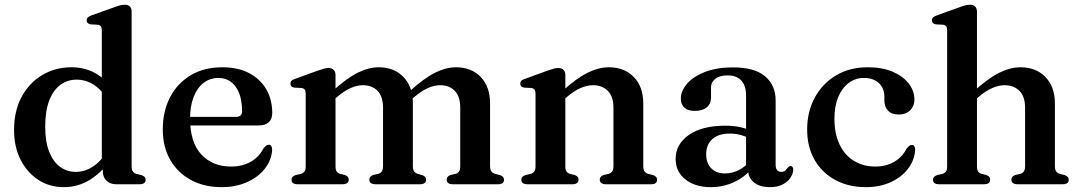

<svg xmlns="http://www.w3.org/2000/svg" viewBox="-20 -760 4458 792"><path d="M404 -82.5 400 -85.5V-634Q400 -646 396.2 -651.2Q392.5 -656.5 384 -658L354 -659.5Q345 -661.5 341.2 -665.5Q337.5 -669.5 337.5 -676Q337.5 -683 342 -687.8Q346.5 -692.5 358.5 -697L447 -728.5Q464 -735 474.8 -737.8Q485.5 -740.5 494.5 -740.5Q509 -740.5 516 -732.8Q523 -725 523 -711.5V-74.5Q523 -60 527.8 -53Q532.5 -46 542 -43L562.5 -38Q572 -35 576.5 -30.2Q581 -25.5 581 -18.5Q581 -10 574.8 -5Q568.5 0 555.5 0H459Q434.5 0 419.2 -14.8Q404 -29.5 404 -55ZM38 -223.5Q38 -303 69.5 -361Q101 -419 154.8 -450.8Q208.5 -482.5 274.5 -482.5Q334 -482.5 380.2 -454Q426.5 -425.5 455.5 -372L426 -345Q401 -388 367.8 -409.8Q334.5 -431.5 296 -431.5Q259 -431.5 229.8 -410.5Q200.5 -389.5 183.5 -346.5Q166.5 -303.5 166.5 -237Q166.5 -175 183 -133.8Q199.5 -92.5 227.8 -71.8Q256 -51 292.5 -51Q331 -51 364.8 -73.8Q398.5 -96.5 426.5 -142L446 -115Q407 -55 355.8 -21.5Q304.5 12 243.5 12Q184 12 137.8 -18.2Q91.5 -48.5 64.8 -101.5Q38 -154.5 38 -223.5Z M1103 -294Q1103 -269 1088.5 -255.8Q1074 -242.5 1047 -242.5H731V-278H953.5Q978.5 -278 978.5 -300Q978.5 -366.5 952 -402.5Q925.5 -438.5 881 -438.5Q846.5 -438.5 820 -418.2Q793.5 -398 778.8 -360.2Q764 -322.5 764 -271Q764 -172.5 810.5 -122.8Q857 -73 933 -73Q980 -73 1014.8 -93Q1049.5 -113 1066.5 -147.5Q1074 -156.5 1078.8 -159.8Q1083.5 -163 1089 -163Q1096 -163 1099.5 -156.5Q1103 -150 1102.5 -141Q1100 -99.5 1072.8 -64.5Q1045.5 -29.5 999.2 -8.8Q953 12 894 12Q822.5 12 767.8 -17.5Q713 -47 682.2 -100.5Q651.5 -154 651.5 -226Q651.5 -300.5 681.2 -358.2Q711 -416 766 -449.2Q821 -482.5 897.5 -482.5Q961.5 -482.5 1007.5 -458.5Q1053.5 -434.5 1078.2 -392Q1103 -349.5 1103 -294Z M1364 -450.5V-74.5Q1364 -60 1368.5 -53Q1373 -46 1382.5 -43L1403 -38Q1418.5 -32 1418.5 -19.5Q1418.5 0 1393 0H1207.5Q1194.5 0 1188.5 -5Q1182.5 -10 1182.5 -18.5Q1182.5 -25.5 1186.8 -30.2Q1191 -35 1200 -38L1222 -43Q1231.5 -46 1236.2 -52.8Q1241 -59.5 1241 -74V-373Q1241 -385 1237 -390.2Q1233 -395.5 1224.5 -397L1194.5 -398.5Q1185.5 -400 1181.8 -404.2Q1178 -408.5 1178 -414.5Q1178 -422 1182.5 -426.8Q1187 -431.5 1199.5 -435.5L1287.5 -467.5Q1304.5 -473.5 1315.2 -476.5Q1326 -479.5 1335 -479.5Q1349.5 -479.5 1356.8 -471.5Q1364 -463.5 1364 -450.5ZM1349 -342 1328 -363.5 1348.5 -381.5Q1410 -437.5 1455.5 -460Q1501 -482.5 1542 -482.5Q1606 -482.5 1644.5 -442.2Q1683 -402 1683 -333V-76Q1683 -60.5 1688 -53.2Q1693 -46 1703 -43L1722 -37.5Q1737.5 -32 1737.5 -19.5Q1737.5 0 1712.5 0H1529Q1503.5 0 1503.5 -19.5Q1503.5 -32 1519 -38L1540.5 -43Q1550.5 -46 1555.2 -53.5Q1560 -61 1560 -76V-315Q1560 -362 1537.5 -385.2Q1515 -408.5 1476.5 -408.5Q1452.5 -408.5 1426 -396.8Q1399.5 -385 1370 -359.5ZM1668 -342 1646.5 -363.5 1667.5 -381.5Q1729 -437.5 1774.5 -460Q1820 -482.5 1861 -482.5Q1925 -482.5 1963.2 -442.2Q2001.5 -402 2001.5 -333V-76Q2001.5 -60.5 2006.8 -53.2Q2012 -46 2022 -43L2041.5 -38Q2050.5 -35 2054.8 -30.2Q2059 -25.5 2059 -18.5Q2059 -10 2053.2 -5Q2047.5 0 2034.5 0H1848Q1822.5 0 1822.5 -19.5Q1822.5 -32 1838 -38L1859.5 -43Q1869.5 -46 1874 -53.5Q1878.5 -61 1878.5 -76V-315Q1878.5 -362 1856 -385.2Q1833.5 -408.5 1795.5 -408.5Q1771.5 -408.5 1745 -396.8Q1718.5 -385 1688.5 -359.5Z M2312 -450.5V-74.5Q2312 -60 2316.5 -53Q2321 -46 2330.5 -43L2351 -38Q2366.5 -32 2366.5 -19.5Q2366.5 0 2341 0H2155.5Q2142.5 0 2136.5 -5Q2130.5 -10 2130.5 -18.5Q2130.5 -25.5 2134.8 -30.2Q2139 -35 2148 -38L2170 -43Q2179.5 -46 2184.2 -52.8Q2189 -59.5 2189 -74V-373Q2189 -385 2185 -390.2Q2181 -395.5 2172.5 -397L2142.5 -398.5Q2133.5 -400 2129.8 -404.2Q2126 -408.5 2126 -414.5Q2126 -422 2130.5 -426.8Q2135 -431.5 2147.5 -435.5L2235.5 -467.5Q2252.5 -473.5 2263.2 -476.5Q2274 -479.5 2283 -479.5Q2297.5 -479.5 2304.8 -471.5Q2312 -463.5 2312 -450.5ZM2297 -342 2276 -363.5 2296.5 -381.5Q2358 -437.5 2404 -460Q2450 -482.5 2491.5 -482.5Q2555.5 -482.5 2594.5 -442.2Q2633.5 -402 2633.5 -333V-76Q2633.5 -60.5 2638.5 -53.2Q2643.5 -46 2653.5 -43L2673 -38Q2682 -35 2686.2 -30.2Q2690.5 -25.5 2690.5 -18.5Q2690.5 -10 2684.8 -5Q2679 0 2666 0H2479.5Q2454 0 2454 -19.5Q2454 -32 2469.5 -38L2491 -43Q2501 -46 2505.8 -53.5Q2510.5 -61 2510.5 -76V-315Q2510.5 -362 2487.2 -385.2Q2464 -408.5 2425.5 -408.5Q2402 -408.5 2374.8 -396.8Q2347.5 -385 2318 -359.5Z M3065.5 -62.5V-72.5L3057.5 -75V-367Q3057.5 -406.5 3037.8 -427.8Q3018 -449 2982 -449Q2948 -449 2930.5 -434.8Q2913 -420.5 2913 -400.5V-358.5Q2913 -331.5 2895.2 -317Q2877.5 -302.5 2845.5 -302.5Q2817.5 -302.5 2803 -316Q2788.5 -329.5 2788.5 -353Q2788.5 -384.5 2813.5 -414Q2838.5 -443.5 2886.8 -462.8Q2935 -482 3004.5 -482Q3093 -482 3136.2 -445Q3179.5 -408 3179.5 -346V-80.5Q3179.5 -65.5 3185.5 -58.2Q3191.5 -51 3202 -51Q3214 -51 3219.2 -56.5Q3224.5 -62 3228.5 -67.5Q3231.5 -70.5 3234.2 -72.8Q3237 -75 3241 -75Q3246.5 -75 3249.2 -71Q3252 -67 3252 -60Q3252 -44.5 3241.2 -27.8Q3230.5 -11 3209.2 0.5Q3188 12 3156.5 12Q3114.5 12 3090 -7.5Q3065.5 -27 3065.5 -62.5ZM2767 -104.5Q2767 -165 2821.2 -203.2Q2875.5 -241.5 2972.5 -241.5Q3006 -241.5 3033.2 -235.5Q3060.5 -229.5 3081 -220L3071.5 -190.5Q3052.5 -198.5 3032.8 -203.8Q3013 -209 2989.5 -209Q2944.5 -209 2918.8 -186.5Q2893 -164 2893 -124.5Q2893 -86 2914.5 -65.2Q2936 -44.5 2969.5 -44.5Q2999.5 -44.5 3027.2 -58.2Q3055 -72 3074.5 -97L3085.5 -71Q3056.5 -31.5 3010.2 -9.8Q2964 12 2912 12Q2847.5 12 2807.2 -19.8Q2767 -51.5 2767 -104.5Z M3752 -348.5Q3752 -322.5 3734.2 -305Q3716.5 -287.5 3687 -287.5Q3658.5 -287.5 3643.2 -303.5Q3628 -319.5 3628 -345.5V-361Q3628 -396 3605.2 -417.2Q3582.5 -438.5 3543.5 -438.5Q3508.5 -438.5 3481 -418Q3453.5 -397.5 3437.8 -360Q3422 -322.5 3422 -271Q3422 -207 3443.8 -162.8Q3465.5 -118.5 3503.5 -95.8Q3541.5 -73 3590.5 -73Q3635.5 -73 3669 -92.8Q3702.5 -112.5 3719 -146Q3726.5 -155.5 3731.2 -158.8Q3736 -162 3741.5 -162Q3749 -162 3752.2 -155.5Q3755.5 -149 3755 -140.5Q3752 -98.5 3725.5 -63.8Q3699 -29 3654 -8.5Q3609 12 3551.5 12Q3480.5 12 3425.8 -17.5Q3371 -47 3340.2 -100.5Q3309.5 -154 3309.5 -226Q3309.5 -298.5 3340.5 -356.5Q3371.5 -414.5 3427.8 -448.5Q3484 -482.5 3560 -482.5Q3619.5 -482.5 3662.5 -464Q3705.5 -445.5 3728.8 -415Q3752 -384.5 3752 -348.5Z M3995 -342 3974 -363.5 3994.5 -381.5Q4056.5 -437.5 4102.2 -460Q4148 -482.5 4189.5 -482.5Q4253.5 -482.5 4292.5 -442.2Q4331.5 -402 4331.5 -333V-76Q4331.5 -60.5 4336.5 -53.2Q4341.5 -46 4351.5 -43L4371 -38Q4380 -35 4384.2 -30.2Q4388.5 -25.5 4388.5 -18.5Q4388.5 -10 4382.8 -5Q4377 0 4364 0H4177.5Q4152 0 4152 -19.5Q4152 -32 4167.5 -38L4189 -43Q4199 -46 4203.8 -53.5Q4208.5 -61 4208.5 -76V-315Q4208.5 -362 4185.2 -385.2Q4162 -408.5 4123.5 -408.5Q4100 -408.5 4072.8 -396.8Q4045.5 -385 4016 -359.5ZM4010 -711.5V-74.5Q4010 -60 4014.5 -53Q4019 -46 4028.5 -43L4049 -38Q4064.5 -32 4064.5 -19.5Q4064.5 0 4039 0H3853.5Q3840.5 0 3834.5 -5Q3828.5 -10 3828.5 -18.5Q3828.5 -25.5 3832.8 -30.2Q3837 -35 3846.5 -38L3868 -43Q3877.5 -46 3882.2 -52.8Q3887 -59.5 3887 -74V-634Q3887 -646 3883 -651.2Q3879 -656.5 3870.5 -658L3840.5 -659.5Q3831.5 -661.5 3827.8 -665.5Q3824 -669.5 3824 -676Q3824 -683 3828.5 -687.8Q3833 -692.5 3845.5 -697L3933.5 -728.5Q3950.5 -735 3961.2 -737.8Q3972 -740.5 3981 -740.5Q3995.5 -740.5 4002.8 -732.8Q4010 -725 4010 -711.5Z"/></svg>

Font: Fraunces Medium
Style: Regular
Weight: 500
Version: Version 1.000;[b76b70a41]